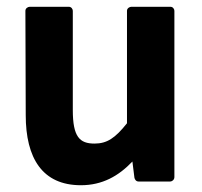

<svg xmlns="http://www.w3.org/2000/svg" viewBox="-20 -523 596 567"><path d="M56 -183C56 -56 105 24 219 24C282 24 330 -3 371 -46L377 2C378 7 382 13 389 13H483C488 13 495 8 495 0V-491C495 -496 491 -503 483 -503H368C363 -503 355 -499 355 -491V-159C320 -115 296 -99 259 -99C215 -99 195 -119 195 -198V-491C195 -496 191 -503 183 -503H68C63 -503 55 -499 55 -491Z"/></svg>

Font: Falling Sky
Style: Bd
Weight: 700
Designer: Paul D. Hunt
Foundry: Adobe Systems Incorporated
Version: Version 1.02